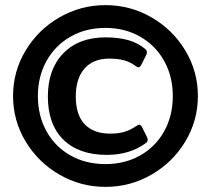

<svg xmlns="http://www.w3.org/2000/svg" viewBox="-20 -715 824 750"><path d="M31 -340Q31 -436 80 -517.5Q129 -599 212 -647Q295 -695 392 -695Q489 -695 572 -647Q655 -599 704 -517.5Q753 -436 753 -340Q753 -244 704 -162.5Q655 -81 572 -33Q489 15 392 15Q295 15 212 -33Q129 -81 80 -162.5Q31 -244 31 -340ZM655 -340Q655 -416 621.5 -476.5Q588 -537 528 -571.5Q468 -606 392 -606Q315 -606 255 -571.5Q195 -537 161.5 -476.5Q128 -416 128 -340Q128 -263 161.5 -202.5Q195 -142 255 -108Q315 -74 392 -74Q468 -74 528 -108Q588 -142 621.5 -202.5Q655 -263 655 -340ZM167 -338Q167 -445 227.5 -507Q288 -569 392 -569Q444 -569 482 -558Q520 -547 548 -523Q554 -517 554 -511Q554 -506 551 -500L531 -460Q526 -452 521 -452Q517 -452 510 -457Q490 -472 466 -479Q442 -486 406 -486Q344 -486 310 -447Q276 -408 276 -338Q276 -266 311 -229.5Q346 -193 410 -193Q444 -193 467.5 -200.5Q491 -208 513 -223Q520 -228 524 -228Q529 -228 534 -220L554 -180Q557 -174 557 -168Q557 -162 551 -157Q488 -110 397 -110Q288 -110 227.5 -169.5Q167 -229 167 -338Z"/></svg>

Font: Mitr Medium
Style: Regular
Weight: 500
Designer: Thanarat Vachiruckul
Foundry: Cadson Demak
Version: Version 1.002